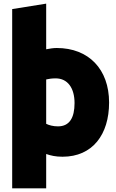

<svg xmlns="http://www.w3.org/2000/svg" viewBox="-20 -826 640 1056"><path d="M47 -776 234 -806V-555C254 -559 274 -562 292 -562C468 -562 580 -445 580 -262C580 -86 489 36 324 36C286 36 260 30 234 21V210H47ZM234 -389V-145C250 -137 273 -131 299 -131C362 -131 390 -178 390 -259C390 -342 352 -395 286 -395C265 -395 246 -392 234 -389Z"/></svg>

Font: Repo Black
Style: Regular
Weight: 900
Designer: Stefan Peev
Foundry: Context Ltd
Version: Version 1.502